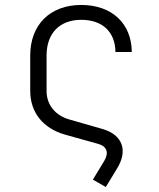

<svg xmlns="http://www.w3.org/2000/svg" viewBox="-20 -580 640 775"><path d="M355 145 407 175 452 101C497 29 476 -35 395 -59L259 -98C204 -114 168 -156 168 -213V-356C168 -447 222 -500 308 -500C393 -500 445 -452 446 -370H512C511 -486 431 -560 308 -560C183 -560 102 -481 102 -356V-213C102 -125 155 -62 241 -37L377 1C412 11 420 37 401 69Z"/></svg>

Font: JetBrains Mono ExtraLight
Style: Regular
Weight: 240
Monospace: yes
Designer: Philipp Nurullin, Konstantin Bulenkov
Foundry: JetBrains
Version: Version 2.305